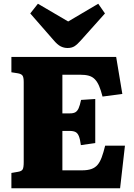

<svg xmlns="http://www.w3.org/2000/svg" viewBox="-20 -1008 716 1028"><path d="M41 0V-82L76 -88Q95 -91 101 -100.5Q107 -110 107 -140V-569Q107 -595 100 -604Q93 -613 73 -616L41 -621V-703H602L635 -505L529 -491Q520 -526 510.5 -548Q501 -570 488 -583.5Q475 -597 456 -602.5Q437 -608 407 -608H314V-401H355Q373 -401 383.5 -407Q394 -413 401 -428.5Q408 -444 414 -473L490 -478V-242L413 -231Q409 -262 402.5 -278.5Q396 -295 384.5 -301Q373 -307 353 -307H314V-96H418Q449 -96 469 -103Q489 -110 502 -125Q515 -140 524.5 -165.5Q534 -191 543 -228H649L623 0ZM342 -751Q322 -751 304.5 -760Q287 -769 266 -794L142 -936L183 -988L345 -893L506 -988L542 -936L415 -794Q394 -770 379 -760.5Q364 -751 342 -751Z"/></svg>

Font: Literata 18pt ExtraBold
Style: Regular
Weight: 800
Designer: Latin by Veronika Burian and Jose Scaglione. Greek by Irene Vlachou. Cyrillic by Vera Evstafieva.
Foundry: TypeTogether
Version: Version 3.103;gftools[0.9.29]